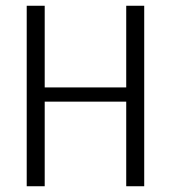

<svg xmlns="http://www.w3.org/2000/svg" viewBox="-20 -647 594 667"><path d="M418.5 -627H481V0H418.5V-293.9H135.3V0H72.8V-627H135.3V-343.3H418.5Z"/></svg>

Font: Anaheim
Style: Regular
Weight: 400
Designer: vernon adams
Foundry: vernon adams
Version: Version 1.002; ttfautohint (v0.93.5-3d13) -l 8 -r 50 -G 200 